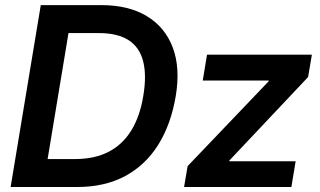

<svg xmlns="http://www.w3.org/2000/svg" viewBox="-20 -748 1282 768"><path d="M288.6 0H84.5L102.5 -111.8H279.8Q357.9 -111.8 414.1 -140.6Q470.2 -169.4 505.1 -226.1Q540 -282.7 553.2 -364.7Q566.9 -446.3 552.7 -502.4Q538.6 -558.6 494.6 -587.2Q450.7 -615.7 375 -615.7H183.1L201.7 -727.5H385.7Q494.1 -727.5 567.1 -683.6Q640.1 -639.6 670.9 -558.3Q701.7 -477.1 683.1 -364.3Q664.1 -251 613.3 -169.4Q562.5 -87.9 481 -43.9Q399.4 0 288.6 0ZM272.5 -727.5 151.9 0H22.5L143.1 -727.5ZM716.3 0 730.5 -83.5 1054.7 -422.9 1055.2 -425.8H791L808.1 -529.3H1227.5L1212.4 -439.9L897.5 -106L897 -103H1162.6L1145.5 0Z"/></svg>

Font: Inter 24pt SemiBold
Style: Italic
Weight: 600
Italic angle: -9.3988°
Designer: Rasmus Andersson
Foundry: rsms
Version: Version 4.001;git-66647c0bb